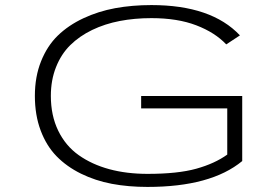

<svg xmlns="http://www.w3.org/2000/svg" viewBox="-20 -726 1090 757"><path d="M935 -347.5V-91Q811.5 11 561.5 11Q486 11 421 -1.2Q356 -13.5 299.5 -41.2Q243 -69 203 -110Q163 -151 140.2 -211.8Q117.5 -272.5 117.5 -348Q117.5 -423.5 141.8 -484.2Q166 -545 208 -585.8Q250 -626.5 308.8 -654Q367.5 -681.5 434.2 -693.8Q501 -706 577 -706Q813.5 -706 926 -586.5L872 -551Q827.5 -598 753.8 -626.2Q680 -654.5 577 -654.5Q510.5 -654.5 452 -643.2Q393.5 -632 343.2 -607.8Q293 -583.5 257 -548Q221 -512.5 200.8 -461.2Q180.5 -410 180.5 -348Q180.5 -270.5 209.5 -210.8Q238.5 -151 290.5 -114.2Q342.5 -77.5 410.8 -59Q479 -40.5 561.5 -40.5Q681 -40.5 753.8 -60.8Q826.5 -81 876 -116.5V-298.5H536.5V-347.5Z"/></svg>

Font: League Mono Extended UltraLight
Style: Regular
Weight: 200
Width: 9
Designer: Tyler Finck
Foundry: The League of Moveable Type / Tyler Finck
Version: Version 2.210